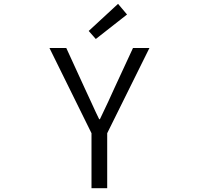

<svg xmlns="http://www.w3.org/2000/svg" viewBox="-20 -983 1040 1003"><path d="M458 0V-287.1L238.3 -732.4H326.2L423.8 -519.5Q431.6 -503.9 457 -447.8Q482.4 -391.6 498 -360.4H502Q551.8 -463.9 576.2 -519.5L674.8 -732.4H760.7L540 -287.1V0ZM480.5 -779.3 443.4 -821.3 596.7 -962.9 643.6 -907.2Z"/></svg>

Font: Gen Shin Gothic Monospace Normal
Style: Regular
Weight: 350
Designer: [Source Han Sans]
Ryoko NISHIZUKA  (kana & ideographs); Paul D. Hunt (Latin, Greek & Cyrillic); Wenlong ZHANG  (bopomofo
Version: Version 1.002.20150607